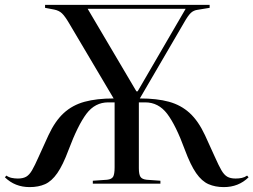

<svg xmlns="http://www.w3.org/2000/svg" viewBox="-30 -750 1035 784"><path d="M91 14Q31 14 -10 -26L-4 -33Q6 -26 18 -23.5Q30 -21 43 -21Q64 -21 77 -28.5Q90 -36 101 -55Q112 -74 127.5 -109Q143 -144 168 -198Q195 -256 230.5 -288.5Q266 -321 315.5 -334.5Q365 -348 434 -348L251 -657Q235 -684 223 -695.5Q211 -707 191 -711L154 -718V-730H826V-718L777 -710Q761 -708 749.5 -697.5Q738 -687 720 -655L541 -348Q611 -348 660 -334.5Q709 -321 744.5 -288.5Q780 -256 807 -198Q832 -144 847.5 -109Q863 -74 874 -55Q885 -36 898 -28.5Q911 -21 932 -21Q946 -21 957.5 -23.5Q969 -26 979 -33L985 -26Q944 14 884 14Q849 14 821.5 2Q794 -10 771 -43Q748 -76 725 -138Q688 -239 652.5 -285.5Q617 -332 563 -332H537V-63Q537 -38 543.5 -28Q550 -18 569 -16L625 -12V0H349V-12L407 -16Q426 -18 432 -28.5Q438 -39 438 -67V-332H412Q358 -332 323 -285.5Q288 -239 250 -138Q227 -76 204 -43Q181 -10 154 2Q127 14 91 14ZM527 -377H532L728 -714H328Z"/></svg>

Font: Display Regular
Style: Regular
Weight: 400
Designer: Latin by Veronika Burian and Jose Scaglione. Greek by Irene Vlachou. Cyrillic by Vera Evstafieva.
Foundry: TypeTogether
Version: Version 3.002